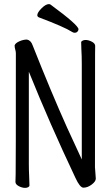

<svg xmlns="http://www.w3.org/2000/svg" viewBox="-20 -900 540 932"><path d="M342 -741Q336 -741 330 -745Q293 -769 168 -816Q161 -820 161 -826Q161 -839 181.5 -859.5Q202 -880 217 -880Q222 -880 225 -878Q361 -778 361 -758Q361 -752 356 -746.5Q351 -741 342 -741ZM102 12Q87 12 71 3.5Q55 -5 55 -17Q55 -29 56 -55Q57 -81 57 -641Q57 -650 54 -659.5Q51 -669 51 -680Q55 -691 74 -699.5Q93 -708 111 -708Q130 -704 138 -681Q229 -451 305 -282L377 -126V-589Q377 -631 375 -659L374 -695Q374 -699 380.5 -702.5Q387 -706 395 -706Q410 -706 426 -697.5Q442 -689 442 -677Q442 -665 441.5 -639.5Q441 -614 441 -88Q441 -79 443 -61L445 -33Q445 -19 425 -4Q405 11 385 11Q368 11 346 -37Q221 -301 120 -552V-105Q120 -74 121.5 -45Q123 -16 123 1Q123 5 117 8.5Q111 12 102 12Z"/></svg>

Font: Moon Stars Kai HW
Style: Regular
Weight: 400
Designer: GuiWonder
Version: Version 1.101